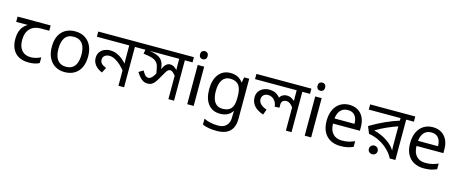

<svg xmlns="http://www.w3.org/2000/svg" viewBox="-50 -1514 6046 2532"><g transform="rotate(15 2973.5 -248.5)"><path d="M301 10Q183 10 118 -57Q53 -124 53 -245Q53 -325 82 -380.5Q111 -436 165 -465H6V-537H458V-465H345Q251 -465 197.5 -411.5Q144 -358 144 -252Q144 -165 187 -114.5Q230 -64 310 -64Q347 -64 381 -73.5Q415 -83 447 -99V-21Q418 -5 383 2.5Q348 10 301 10Z M1041 -269Q1041 -180 1010.5 -117.5Q980 -55 924 -22.5Q868 10 791 10Q720 10 664.5 -22.5Q609 -55 577 -117.5Q545 -180 545 -269Q545 -402 612 -474Q679 -546 794 -546Q867 -546 922.5 -513.5Q978 -481 1009.5 -419.5Q1041 -358 1041 -269ZM636 -269Q636 -206 652.5 -159.5Q669 -113 704 -88Q739 -63 793 -63Q847 -63 882 -88Q917 -113 933.5 -159.5Q950 -206 950 -269Q950 -333 933 -378Q916 -423 881.5 -447.5Q847 -472 792 -472Q710 -472 673 -418Q636 -364 636 -269Z M1709 -622V-551H1604V0H1527V-243L1543 -187Q1510 -233 1471 -270Q1432 -307 1391 -329Q1350 -351 1311 -351Q1274 -351 1248.5 -331.5Q1223 -312 1223 -274Q1223 -244 1244 -222.5Q1265 -201 1309 -184L1271 -113Q1210 -138 1175.5 -180.5Q1141 -223 1141 -277Q1141 -326 1164.5 -358.5Q1188 -391 1224.5 -407Q1261 -423 1299 -423Q1351 -423 1394 -405Q1437 -387 1474.5 -356Q1512 -325 1546 -284L1532 -280Q1529 -303 1528 -325.5Q1527 -348 1527 -371V-551H1085V-622Z M2391 -622V-551H2286V0H2209V-353L2232 -290Q2201 -331 2178.5 -353Q2156 -375 2135 -375Q2121 -375 2109 -367Q2097 -359 2082 -336.5Q2067 -314 2042 -268Q2015 -219 1993 -187.5Q1971 -156 1946.5 -141.5Q1922 -127 1887 -127Q1860 -127 1835.5 -138Q1811 -149 1786.5 -174.5Q1762 -200 1734 -244L1795 -281Q1822 -233 1840 -218Q1858 -203 1879 -203Q1896 -203 1911.5 -213.5Q1927 -224 1945.5 -250Q1964 -276 1988 -321L2011 -354Q2037 -408 2061 -428.5Q2085 -449 2114 -449Q2147 -449 2173.5 -430.5Q2200 -412 2235 -374L2215 -373Q2211 -396 2210 -416.5Q2209 -437 2209 -458V-551H1689V-622ZM1970 -271Q1960 -339 1949.5 -379Q1939 -419 1913 -441Q1888 -464 1845 -475.5Q1802 -487 1737 -495L1752 -571L1806 -551Q1863 -542 1901 -528Q1939 -514 1962.5 -491.5Q1986 -469 1998 -436Q2010 -403 2014 -356Z M2554 -536V0H2466V-536ZM2511 -737Q2531 -737 2546.5 -723.5Q2562 -710 2562 -681Q2562 -653 2546.5 -639Q2531 -625 2511 -625Q2489 -625 2474 -639Q2459 -653 2459 -681Q2459 -710 2474 -723.5Q2489 -737 2511 -737Z M2914 -546Q2967 -546 3009.5 -526Q3052 -506 3082 -465H3087L3099 -536H3169V9Q3169 85 3143 136.5Q3117 188 3064 214Q3011 240 2929 240Q2871 240 2822.5 231.5Q2774 223 2736 206V125Q2774 145 2825 156Q2876 167 2934 167Q3003 167 3042.5 126.5Q3082 86 3082 16V-5Q3082 -17 3083 -39.5Q3084 -62 3085 -71H3081Q3053 -30 3011.5 -10Q2970 10 2915 10Q2811 10 2752.5 -63Q2694 -136 2694 -267Q2694 -395 2752.5 -470.5Q2811 -546 2914 -546ZM2926 -472Q2859 -472 2822 -418.5Q2785 -365 2785 -266Q2785 -167 2821.5 -114.5Q2858 -62 2928 -62Q2969 -62 2998 -72.5Q3027 -83 3046 -105.5Q3065 -128 3074 -163Q3083 -198 3083 -246V-267Q3083 -340 3066.5 -385Q3050 -430 3015 -451Q2980 -472 2926 -472Z M3995 -622V-551H3890V0H3813V-335L3819 -309Q3797 -341 3772.5 -360Q3748 -379 3719 -379Q3704 -379 3688.5 -373.5Q3673 -368 3662.5 -353Q3652 -338 3652 -307Q3652 -296 3652.5 -287.5Q3653 -279 3654 -271L3589 -266Q3585 -307 3567 -335.5Q3549 -364 3523 -379Q3497 -394 3467 -394Q3440 -394 3421 -383.5Q3402 -373 3392 -355.5Q3382 -338 3382 -316Q3382 -276 3411.5 -248Q3441 -220 3495 -201L3468 -127Q3420 -142 3382 -168Q3344 -194 3322 -232Q3300 -270 3300 -320Q3300 -365 3322 -397.5Q3344 -430 3381 -448Q3418 -466 3462 -466Q3515 -466 3553 -446.5Q3591 -427 3623 -384L3608 -383Q3618 -416 3646.5 -433.5Q3675 -451 3706 -451Q3742 -451 3768 -437Q3794 -423 3825 -397L3816 -382Q3815 -403 3814 -424Q3813 -445 3813 -467V-551H3244V-622Z M4158 -536V0H4070V-536ZM4115 -737Q4135 -737 4150.5 -723.5Q4166 -710 4166 -681Q4166 -653 4150.5 -639Q4135 -625 4115 -625Q4093 -625 4078 -639Q4063 -653 4063 -681Q4063 -710 4078 -723.5Q4093 -737 4115 -737Z M4535 -546Q4604 -546 4653.5 -516Q4703 -486 4729.5 -431.5Q4756 -377 4756 -304V-251H4389Q4391 -160 4435.5 -112.5Q4480 -65 4560 -65Q4611 -65 4650.5 -74.5Q4690 -84 4732 -102V-25Q4691 -7 4651 1.5Q4611 10 4556 10Q4480 10 4421.5 -21Q4363 -52 4330.5 -113.5Q4298 -175 4298 -264Q4298 -352 4327.5 -415Q4357 -478 4410.5 -512Q4464 -546 4535 -546ZM4534 -474Q4471 -474 4434.5 -433.5Q4398 -393 4391 -321H4664Q4664 -367 4650 -401Q4636 -435 4607.5 -454.5Q4579 -474 4534 -474Z M5413 -622V-551H5308V0H5231Q5201 -60 5148.5 -110.5Q5096 -161 5028 -196Q4960 -231 4883 -243L4844 -339Q4940 -397 5042.5 -444Q5145 -491 5254 -524L5231 -482V-551H4797V-622ZM5231 -474 5252 -446Q5176 -421 5092 -384.5Q5008 -348 4937 -304Q4991 -292 5052 -263Q5113 -234 5165 -190Q5217 -146 5245 -88H5236Q5234 -111 5232.5 -134Q5231 -157 5231 -189ZM4992 6Q4967 6 4949.5 -10Q4932 -26 4932 -52Q4932 -78 4949.5 -95Q4967 -112 4992 -112Q5017 -112 5034.5 -95Q5052 -78 5052 -52Q5052 -26 5034.5 -10Q5017 6 4992 6Z M5675 -546Q5744 -546 5793.5 -516Q5843 -486 5869.5 -431.5Q5896 -377 5896 -304V-251H5529Q5531 -160 5575.5 -112.5Q5620 -65 5700 -65Q5751 -65 5790.5 -74.5Q5830 -84 5872 -102V-25Q5831 -7 5791 1.5Q5751 10 5696 10Q5620 10 5561.5 -21Q5503 -52 5470.5 -113.5Q5438 -175 5438 -264Q5438 -352 5467.5 -415Q5497 -478 5550.5 -512Q5604 -546 5675 -546ZM5674 -474Q5611 -474 5574.5 -433.5Q5538 -393 5531 -321H5804Q5804 -367 5790 -401Q5776 -435 5747.5 -454.5Q5719 -474 5674 -474Z"/></g></svg>

Font: bangla15
Style: Regular
Weight: 400
Designer: Jelle Bosma - Monotype Design Team
Foundry: Monotype Imaging Inc.
Version: Version 2.006